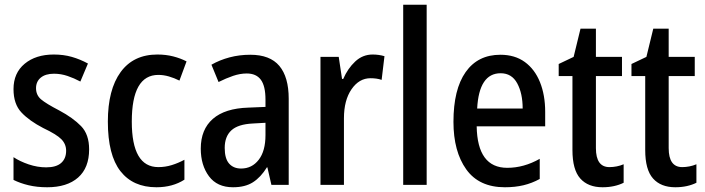

<svg xmlns="http://www.w3.org/2000/svg" viewBox="-20 -780 2975 810"><path d="M356 -150Q356 -72 309.5 -31Q263 10 179 10Q136 10 100.5 1.5Q65 -7 37 -21V-117Q64 -99 101 -86.5Q138 -74 175 -74Q217 -74 238 -92.5Q259 -111 259 -144Q259 -172 239 -192.5Q219 -213 162 -240Q104 -270 70.5 -305.5Q37 -341 37 -404Q37 -472 84 -511Q131 -550 207 -550Q248 -550 283 -540Q318 -530 351 -512L319 -436Q293 -450 265 -459.5Q237 -469 208 -469Q172 -469 152 -452.5Q132 -436 132 -408Q132 -379 153 -361Q174 -343 230 -314Q288 -283 322 -248Q356 -213 356 -150Z M640 10Q541 10 488 -58Q435 -126 435 -267Q435 -402 489 -476Q543 -550 644 -550Q680 -550 711 -542Q742 -534 767 -521L737 -440Q715 -451 692.5 -457.5Q670 -464 648 -464Q536 -464 536 -267Q536 -75 648 -75Q677 -75 704.5 -83.5Q732 -92 758 -106V-22Q708 10 640 10Z M1036 -549Q1119 -549 1158.5 -502Q1198 -455 1198 -363V0H1125L1108 -74H1106Q1080 -32 1047 -11Q1014 10 963 10Q896 10 861.5 -36.5Q827 -83 827 -153Q827 -234 878 -278.5Q929 -323 1028 -326L1100 -329V-360Q1100 -417 1080.5 -443.5Q1061 -470 1021 -470Q993 -470 963.5 -460Q934 -450 902 -434L872 -507Q907 -527 948.5 -538Q990 -549 1036 -549ZM1047 -259Q984 -256 956 -230Q928 -204 928 -156Q928 -111 946.5 -90Q965 -69 997 -69Q1043 -69 1071.5 -106Q1100 -143 1100 -210V-262Z M1552 -550Q1578 -550 1602 -543L1590 -443Q1570 -450 1543 -450Q1495 -450 1463 -403.5Q1431 -357 1431 -281V0H1332V-540H1409L1423 -447H1428Q1447 -491 1478.5 -520.5Q1510 -550 1552 -550Z M1780 0H1681V-760H1780Z M2091 -549Q2152 -549 2194 -518.5Q2236 -488 2258 -433.5Q2280 -379 2280 -308V-247H1991Q1994 -72 2120 -72Q2190 -72 2257 -110V-25Q2224 -7 2188.5 1.5Q2153 10 2110 10Q2001 10 1947 -65.5Q1893 -141 1893 -266Q1893 -403 1944.5 -476Q1996 -549 2091 -549ZM2092 -471Q2001 -471 1993 -322H2185Q2185 -386 2162 -428.5Q2139 -471 2092 -471Z M2551 -75Q2566 -75 2581.5 -78Q2597 -81 2611 -87V-9Q2593 0 2570.5 5Q2548 10 2522 10Q2461 10 2428 -27Q2395 -64 2395 -147V-459H2337V-510L2400 -540L2429 -659H2494V-540H2604V-459H2494V-155Q2494 -75 2551 -75Z M2858 -75Q2873 -75 2888.5 -78Q2904 -81 2918 -87V-9Q2900 0 2877.5 5Q2855 10 2829 10Q2768 10 2735 -27Q2702 -64 2702 -147V-459H2644V-510L2707 -540L2736 -659H2801V-540H2911V-459H2801V-155Q2801 -75 2858 -75Z"/></svg>

Font: Noto Sans Lao UI Cond Med
Style: Regular
Weight: 500
Width: 3
Designer: Monotype Design Team
Foundry: Monotype Imaging Inc.
Version: Version 2.000; ttfautohint (v1.8.4.7-5d5b)